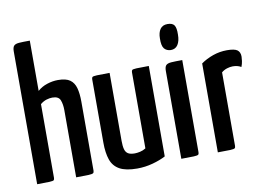

<svg xmlns="http://www.w3.org/2000/svg" viewBox="-79 -857 1361 989"><g transform="rotate(-10 602.0 -362.5)"><path d="M41 0V-694Q41 -715 48.5 -723.5Q56 -732 75.5 -733.5Q95 -735 132 -735V-472Q153 -491 182 -500.5Q211 -510 239 -510Q281 -510 302 -495Q323 -480 331 -451Q339 -422 339 -379V-18Q339 -9 334 -5.5Q329 -2 309.5 -1Q290 0 245 0V-352Q245 -382 236.5 -404Q228 -426 195 -426Q181 -426 164.5 -421Q148 -416 132 -403V-18Q132 -9 128.5 -5.5Q125 -2 105.5 -1Q86 0 41 0Z M563 10Q504 10 471.5 -8Q439 -26 426.5 -62Q414 -98 414 -151V-482Q414 -491 417.5 -494.5Q421 -498 441 -499Q461 -500 508 -500V-144Q508 -117 512.5 -100.5Q517 -84 529 -76.5Q541 -69 564 -69Q576 -69 592 -72.5Q608 -76 622 -85V-482Q622 -491 625.5 -494.5Q629 -498 648 -499Q667 -500 713 -500V-27Q685 -12 645 -1Q605 10 563 10Z M795 0V-459Q795 -480 802.5 -488.5Q810 -497 830 -498.5Q850 -500 888 -500V-18Q888 -9 884 -5.5Q880 -2 860.5 -1Q841 0 795 0ZM839 -561Q817 -562 805 -576.5Q793 -591 794 -630Q794 -660 806.5 -678Q819 -696 845 -696Q871 -696 880.5 -682Q890 -668 889 -633Q889 -600 876.5 -580.5Q864 -561 839 -561Z M986 0V-465Q1014 -485 1049.5 -497.5Q1085 -510 1123 -510Q1163 -510 1177.5 -499Q1192 -488 1192 -465Q1192 -457 1190 -442Q1188 -427 1182 -412Q1172 -418 1161 -420.5Q1150 -423 1138 -423Q1124 -423 1108 -418Q1092 -413 1079 -402V-18Q1079 -9 1075 -5.5Q1071 -2 1051.5 -1Q1032 0 986 0Z"/></g></svg>

Font: Yanone Kaffeesatz Medium
Style: Regular
Weight: 500
Designer: Yanone (Cyrillic: Daniel Pouzeot, Huerta Tipografica, and Cyreal)
Foundry: Yanone
Version: Version 2.003